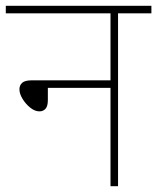

<svg xmlns="http://www.w3.org/2000/svg" viewBox="-20 -642 542 662"><path d="M0 -622H502V-596H387V0H361V-339H145V-297Q145 -276 137 -267Q129 -258 116 -258Q100 -258 84 -271Q68 -284 57.5 -301.5Q47 -319 47 -334Q47 -348 56.5 -356.5Q66 -365 89 -365H361V-596H0Z"/></svg>

Font: Noto Sans Thin
Style: Italic
Weight: 100
Italic angle: -12°
Designer: Monotype Design Team
Foundry: Monotype Imaging Inc.
Version: Version 2.013; ttfautohint (v1.8.4.7-5d5b)